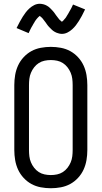

<svg xmlns="http://www.w3.org/2000/svg" viewBox="-20 -992 540 1020"><path d="M250 8Q223 8 196.5 3Q170 -2 147 -14.5Q124 -27 105.5 -47Q87 -67 76 -91Q65 -115 60.5 -141.5Q56 -168 56 -195V-540Q56 -567 60.5 -593.5Q65 -620 76 -644Q87 -668 105.5 -688Q124 -708 147 -720.5Q170 -733 196.5 -738Q223 -743 250 -743Q277 -743 303.5 -738Q330 -733 353 -720.5Q376 -708 394.5 -688Q413 -668 424 -644Q435 -620 439.5 -593.5Q444 -567 444 -540V-195Q444 -168 439.5 -141.5Q435 -115 424 -91Q413 -67 394.5 -47Q376 -27 353 -14.5Q330 -2 303.5 3Q277 8 250 8ZM250 -62Q267 -62 283.5 -65.5Q300 -69 314 -78Q328 -87 338.5 -100.5Q349 -114 355.5 -129.5Q362 -145 364 -161.5Q366 -178 366 -195V-540Q366 -557 364 -573.5Q362 -590 355.5 -605.5Q349 -621 338.5 -634.5Q328 -648 314 -657Q300 -666 283.5 -669.5Q267 -673 250 -673Q233 -673 216.5 -669.5Q200 -666 186 -657Q172 -648 161.5 -634.5Q151 -621 144.5 -605.5Q138 -590 136 -573.5Q134 -557 134 -540V-195Q134 -178 136 -161.5Q138 -145 144.5 -129.5Q151 -114 161.5 -100.5Q172 -87 186 -78Q200 -69 216.5 -65.5Q233 -62 250 -62ZM308 -812Q303 -812 298 -813Q293 -814 288.5 -815.5Q284 -817 279.5 -818.5Q275 -820 270.5 -823Q266 -826 262 -828.5Q258 -831 255 -834.5Q252 -838 248 -841.5Q244 -845 240.5 -849Q237 -853 234 -856.5Q231 -860 228.5 -864Q226 -868 223 -872Q220 -876 216.5 -880.5Q213 -885 210 -889Q207 -893 204 -896.5Q201 -900 196 -903.5Q191 -907 191 -909H193Q193 -908 189.5 -906Q186 -904 183.5 -901Q181 -898 178.5 -895.5Q176 -893 174.5 -891Q173 -889 171.5 -887Q170 -885 168.5 -883Q167 -881 165.5 -878.5Q164 -876 162.5 -873Q161 -870 159 -867.5Q157 -865 155.5 -861.5Q154 -858 152 -855Q150 -852 148 -848.5Q146 -845 144 -841Q142 -837 140 -833Q138 -829 136 -824.5Q134 -820 132 -816L68 -843Q77 -861 85 -876Q93 -891 101 -903.5Q109 -916 117 -926.5Q125 -937 136.5 -947.5Q148 -958 162 -965Q176 -972 192 -972Q197 -972 202 -971Q207 -970 211.5 -969Q216 -968 220.5 -966Q225 -964 229.5 -961.5Q234 -959 238 -956Q242 -953 245 -950Q248 -947 252 -943Q256 -939 259.5 -935Q263 -931 266 -927.5Q269 -924 271.5 -920Q274 -916 277 -912Q280 -908 283.5 -903.5Q287 -899 290 -895Q293 -891 296 -887.5Q299 -884 304 -880.5Q309 -877 309 -876H307L311 -878Q314 -880 316.5 -883Q319 -886 321.5 -889Q324 -892 325.5 -893.5Q327 -895 328.5 -897Q330 -899 331.5 -901.5Q333 -904 334.5 -906.5Q336 -909 337.5 -911.5Q339 -914 341 -917Q343 -920 344.5 -923Q346 -926 348 -929.5Q350 -933 352 -936.5Q354 -940 356 -943.5Q358 -947 360 -951Q362 -955 364 -959.5Q366 -964 368 -968L432 -942Q423 -923 415 -908Q407 -893 399 -880.5Q391 -868 383 -857.5Q375 -847 363.5 -836.5Q352 -826 338 -819Q324 -812 308 -812Z"/></svg>

Font: Iosevka srxl
Style: Regular
Weight: 400
Monospace: yes
Designer: Belleve Invis
Foundry: Belleve Invis
Version: Version 33.0.1; ttfautohint (v1.8.3)